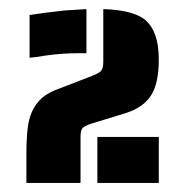

<svg xmlns="http://www.w3.org/2000/svg" viewBox="-20 -816 407 422"><path d="M38 -475Q38 -509 40.5 -531.5Q43 -554 50 -570Q58 -588 72 -600.5Q86 -613 112 -622L174 -646Q196 -654 201.5 -659.5Q207 -665 207 -680V-796Q267 -794 294 -776Q329 -752 329 -685Q329 -632 311.5 -605.5Q294 -579 255 -567L180 -544Q165 -539 161 -534Q157 -529 157 -515V-414H38ZM45 -783Q76 -788 122 -793L170 -796V-699H151Q116 -699 81 -694Q57 -690 45 -689ZM194 -515H329V-414H194Z"/></svg>

Font: Saira Stencil
Style: Regular
Weight: 400
Designer: Hector Gatti with collaboration of the Omnibus-Type team
Foundry: Omnibus-Type
Version: Version 1.003